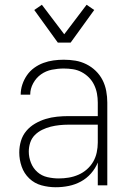

<svg xmlns="http://www.w3.org/2000/svg" viewBox="-20 -779 540 807"><path d="M214 8Q184 8 154.5 0Q125 -8 103 -29Q81 -50 71 -79Q61 -108 61 -138Q61 -163 68 -186.5Q75 -210 90.5 -228.5Q106 -247 127.5 -259.5Q149 -272 172 -279Q195 -286 219.5 -288.5Q244 -291 268 -291H391V-348Q391 -367 387.5 -386Q384 -405 375.5 -422.5Q367 -440 353.5 -453.5Q340 -467 323 -476Q306 -485 287 -488Q268 -491 248 -491Q223 -491 198 -486Q173 -481 152.5 -466.5Q132 -452 119.5 -429Q107 -406 107 -381H67Q67 -403 74 -424Q81 -445 93.5 -463Q106 -481 124 -494Q142 -507 162.5 -514.5Q183 -522 204.5 -525Q226 -528 248 -528Q273 -528 297 -524Q321 -520 343 -509Q365 -498 382.5 -481Q400 -464 411 -442.5Q422 -421 426.5 -396.5Q431 -372 431 -348V0H391V-96Q381 -71 362.5 -50Q344 -29 320 -16Q296 -3 269 2.5Q242 8 214 8ZM227 -29Q248 -29 269 -32.5Q290 -36 309.5 -44.5Q329 -53 345 -67Q361 -81 371.5 -99Q382 -117 386.5 -138Q391 -159 391 -180V-255H268Q249 -255 230 -253Q211 -251 193 -246.5Q175 -242 157.5 -233.5Q140 -225 126.5 -211.5Q113 -198 107 -179.5Q101 -161 101 -142Q101 -118 110 -95Q119 -72 137 -56Q155 -40 179 -34.5Q203 -29 227 -29ZM223 -600 124 -737 156 -759 250 -635 344 -759 376 -737 277 -600Z"/></svg>

Font: Iosevka Curly Extralight
Style: Regular
Weight: 200
Monospace: yes
Designer: Belleve Invis
Foundry: Belleve Invis
Version: Version 22.1.2; ttfautohint (v1.8.4)